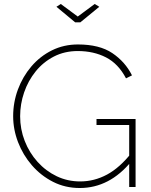

<svg xmlns="http://www.w3.org/2000/svg" viewBox="-20 -938 759 963"><path d="M380 5Q307 5 246 -26Q185 -57 140 -109Q95 -161 70.5 -225Q46 -289 46 -355Q46 -425 70 -489.5Q94 -554 137.5 -605Q181 -656 240.5 -685.5Q300 -715 371 -715Q479 -715 543.5 -671.5Q608 -628 642 -560L612 -545Q574 -618 512 -650Q450 -682 370 -682Q304 -682 250.5 -654.5Q197 -627 159 -580Q121 -533 101 -474.5Q81 -416 81 -355Q81 -290 104 -231Q127 -172 168.5 -126Q210 -80 264.5 -54Q319 -28 382 -28Q453 -28 517 -62.5Q581 -97 640 -172V-130Q530 5 380 5ZM628 -311H464V-341H660V0H628ZM285 -918 370 -855 455 -918 478 -904 383 -826H357L263 -904Z"/></svg>

Font: Raleway Thin ExtraLight
Style: Regular
Weight: 250
Version: Version 4.026